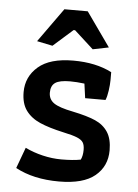

<svg xmlns="http://www.w3.org/2000/svg" viewBox="-51 -722 552 770"><g transform="rotate(5 225.0 -337.0)"><path d="M79 -545 177 -682H271L368 -545L304 -532L227 -602H221L142 -532ZM40 -31 71 -115Q104 -99 142 -90Q180 -81 217 -81Q264 -81 295 -87Q303 -103 303 -127Q303 -146 296.5 -156.5Q290 -167 272 -174.5Q254 -182 216 -190Q157 -203 120.5 -219Q84 -235 63.5 -263Q43 -291 43 -337Q43 -399 90 -439.5Q137 -480 231 -480Q322 -480 386 -447V-415Q386 -397 382.5 -372.5Q379 -348 373 -334H291L283 -392Q251 -396 225 -396Q183 -396 165.5 -384Q148 -372 148 -344Q148 -317 169.5 -302Q191 -287 247 -276Q305 -264 338 -249.5Q371 -235 389 -207.5Q407 -180 407 -134Q407 -70 360 -31Q313 8 215 8Q112 8 40 -31Z"/></g></svg>

Font: Athiti SemiBold
Style: Regular
Weight: 600
Designer: CadsonDemak Team
Foundry: CadsonDemak
Version: Version 1.033